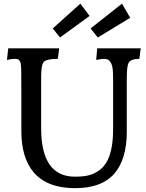

<svg xmlns="http://www.w3.org/2000/svg" viewBox="-20 -1008 790 1036"><path d="M499 -684.6 504.4 -747.1H739.3L731.9 -690.4Q685.5 -690.4 673.8 -668.9Q664.1 -650.4 664.1 -582.5V-297.9Q664.1 -147.5 595.9 -70.1Q527.8 7.3 385.3 7.3Q235.4 7.3 162.1 -77.6Q95.2 -155.8 95.2 -301.3V-495.1L94.7 -586.9V-615.2Q94.7 -667.5 87.6 -677.7Q80.6 -688 73.2 -689.2Q65.9 -690.4 58.6 -690.4Q43.5 -690.4 17.6 -684.6L24.4 -747.1H299.3L292 -690.4Q231.9 -690.4 216.8 -674.3Q202.1 -658.7 202.1 -596.2V-315.4Q202.1 -54.7 384.8 -54.7Q447.8 -54.7 479.5 -68.8Q511.2 -83 530 -101.1Q548.8 -119.1 562.5 -147.5Q590.3 -207.5 590.3 -310.5V-584Q590.3 -644 581.8 -662.1Q573.2 -680.2 563.7 -685.3Q554.2 -690.4 540 -690.4Q525.9 -690.4 499 -684.6ZM468.8 -854.5 638.2 -988.3 682.6 -912.1 507.8 -805.7ZM264.6 -854.5 413.6 -988.3 463.4 -921.9 303.7 -805.7Z"/></svg>

Font: HeadlandOne
Style: Regular
Weight: 400
Designer: Gary Lonergan
Foundry: Sorkin Type Co.
Version: Version 1.002